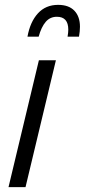

<svg xmlns="http://www.w3.org/2000/svg" viewBox="-20 -770 349 790"><path d="M15 0 140 -522H210L85 0ZM93 -619Q104 -680 136 -715Q168 -750 219 -750Q263 -750 286 -726Q309 -702 309 -660Q309 -651 308 -640.5Q307 -630 305 -619H258Q261 -636 261 -648Q261 -701 214 -701Q186 -701 168 -680Q150 -659 139 -619Z"/></svg>

Font: Ubuntu Sans Condensed
Style: Italic
Weight: 400
Width: 3
Italic angle: -13.5°
Designer: Dalton Maag Ltd
Foundry: Dalton Maag Ltd
Version: Version 1.006; ttfautohint (v1.8.4.7-5d5b)